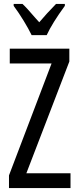

<svg xmlns="http://www.w3.org/2000/svg" viewBox="-20 -963 401 983"><path d="M26 0V-65L244 -638H30V-714H335V-648L115 -76H341V0ZM312 -933Q247 -844 219 -783H142Q126 -816 101 -857Q76 -898 50 -933V-943H95Q114 -926 162 -870L181 -849Q218 -893 267 -943H312Z"/></svg>

Font: Noto Sans UI Cond
Style: Regular
Weight: 400
Width: 3
Designer: Monotype Design Team
Foundry: Monotype Imaging Inc.
Version: Version 1.001